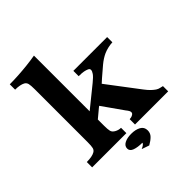

<svg xmlns="http://www.w3.org/2000/svg" viewBox="-243 -926 1191 1191"><g transform="rotate(-45 352.5 -330.0)"><path d="M668.9 -85Q674.3 -84 679.7 -82.5Q685.1 -81.1 689.9 -80.1V-34.2H398.9V-81.1Q404.3 -81.1 411.6 -82.5Q418.9 -84 424.8 -87.4Q437 -93.3 437 -104Q437 -110.8 433.6 -117.2Q429.2 -125.5 418.9 -138.2L323.7 -273.4L314 -266.1L257.8 -219.2V-165Q257.8 -132.3 261.7 -116.7Q265.6 -101.6 284.2 -91.3Q302.7 -81.1 323.2 -81.1V-34.2H22.9V-81.1Q70.3 -81.1 92.8 -94.2Q106.4 -101.6 110.1 -116.5Q113.8 -131.3 113.8 -165V-628.9Q113.8 -662.6 110.1 -677.5Q106.4 -692.4 92.8 -700.2Q82 -706.1 65.4 -709.5Q48.8 -712.9 25.9 -712.9V-759.8Q61 -759.8 100.8 -762.2Q140.6 -764.6 181.2 -769Q201.2 -771.5 220.5 -773.9Q239.7 -776.4 257.8 -779.8V-291L396 -402.8Q424.3 -425.8 435.1 -440.9Q445.8 -456.1 445.8 -466.8Q445.8 -477.1 434.1 -482.2Q422.4 -487.3 407.7 -490.2Q393.1 -493.2 363.8 -493.2V-540H660.2V-494.1Q643.1 -493.7 621.8 -489Q600.6 -484.4 582 -476.1Q552.2 -462.4 522.2 -437.7Q492.2 -413.1 458 -382.8L431.6 -358.9L588.9 -151.4Q606 -128.9 619.4 -116.2Q632.8 -103.5 645 -95.2Q657.7 -86.9 668.9 -85ZM341.3 -10.3Q379.4 -10.3 404.3 3.7Q429.2 17.6 429.2 47.4Q429.2 71.8 412.8 88.4Q396.5 105 369.6 120.1L320.3 103Q350.1 90.3 351.6 78.1Q310.5 78.1 284.7 68.6Q258.8 59.1 258.8 37.1Q258.8 14.2 282 2Q305.2 -10.3 341.3 -10.3Z"/></g></svg>

Font: BIZ UDPMincho
Style: Bold
Weight: 700
Designer: TypeBank Co., Ltd.
Foundry: Morisawa Inc.
Version: Version 1.06